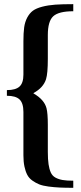

<svg xmlns="http://www.w3.org/2000/svg" viewBox="-20 -749 388 925"><path d="M333 155.8Q293.9 155.8 267.6 154.5Q241.2 153.3 213.6 149.7Q186 146 168.9 139.2Q151.9 132.3 135.7 120.8Q119.6 109.4 111.1 92.8Q102.5 76.2 97.7 53Q92.8 29.8 92.8 -1V-209.5Q92.8 -252 74.2 -269.8Q55.7 -287.6 13.2 -287.6V-314.9Q55.2 -314.9 74 -332Q92.8 -349.1 92.8 -389.6V-550.3Q92.8 -590.3 96.4 -616.9Q100.1 -643.6 111.3 -664.6Q122.6 -685.5 138.4 -697.3Q154.3 -709 183.1 -716.6Q211.9 -724.1 246.3 -726.6Q280.8 -729 333 -729V-694.8Q263.2 -694.8 236.8 -670.9Q210.4 -647 210.4 -580.1V-465.3Q210.4 -395 201.7 -367.2Q188.5 -326.2 141.6 -300.8V-298.8Q193.4 -269 204.1 -227.5Q210.4 -202.1 210.4 -147.9V-17.1Q210.4 19 213.9 42.2Q217.3 65.4 224.6 81.8Q231.9 98.1 246.8 106.4Q261.7 114.7 281.5 118.2Q301.3 121.6 333 121.6Z"/></svg>

Font: Elstob 14pt
Style: Bold
Weight: 700
Designer: Peter S. Baker
Version: Version 1.015